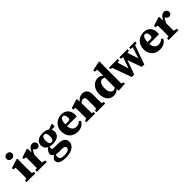

<svg xmlns="http://www.w3.org/2000/svg" viewBox="330 -2302 4100 4100"><g transform="rotate(-45 2379.5 -252.5)"><path d="M29.9 0H295.3V-46.5L198.2 -66.5H122.6L29.9 -46.5V0ZM82.1 0H246.9C244.9 -45 243.9 -148 243.9 -210V-342.7L246.9 -487.8L229.8 -498.5L20.3 -432.1V-392.7L82.1 -383.7C84.1 -343.7 85.1 -312.7 85.1 -257.7V-210C85.1 -148 84.1 -45 82.1 0ZM162.8 -572.6C209.9 -572.6 247.6 -605.8 247.6 -652.2C247.6 -698.8 209.9 -731.8 162.8 -731.8C115.7 -731.8 78.1 -698.8 78.1 -652.2C78.1 -605.8 115.7 -572.6 162.8 -572.6Z M343.1 0H639.4V-46.5L543.8 -66.5H438.7L343.1 -46.5V0ZM396.4 0H561.7C559.7 -45 558.7 -148 558.7 -210V-365L549.6 -487.8L532.5 -498.5L335.1 -432.1V-392.7L396.4 -383.7C398.4 -343.7 399.4 -323.5 399.4 -268.5V-210C399.4 -148 398.4 -45 396.4 0ZM558.2 -274.4C571.1 -334.1 607.1 -387 643.1 -413.2L602.8 -427.7L631.9 -389.6C655.7 -358 679 -343.2 709.2 -343.2C749.2 -343.2 778.1 -372.8 780.2 -424.9C771.8 -474.4 736.8 -498.5 693.4 -498.5C638.5 -498.5 574.9 -446.3 550.8 -343.1H522.8L558.2 -274.4Z M993.6 227C1185.9 227 1287.4 142.5 1287.4 40.6C1287.4 -46.2 1234.2 -105.5 1081.7 -105.5H964.9C922.2 -105.5 906.9 -119.8 906.9 -143.2C906.9 -168.2 914.1 -184.4 929 -204.2L890.6 -222V-211C835.2 -165.3 803.7 -122.3 803.7 -73.4C803.7 -35.8 824.6 -4 875.6 12.1V18.7C901.5 30 938.9 33.9 982.6 33.9H1087.7C1141.9 33.9 1161.2 62.2 1161.2 91.3C1161.2 134.6 1110.2 167.6 1009.6 167.6C918.6 167.6 876.2 142.3 876.2 82.8C876.2 51 884.3 34.7 905.5 4.4L891.2 -4.5C815.4 21.9 779.4 61.1 779.4 110.1C779.4 171.2 827.9 227 993.6 227ZM1010.2 -177C1152.3 -177 1219.5 -246.6 1219.5 -336.7C1219.5 -431.6 1152.9 -498.5 1010.5 -498.5C868.1 -498.5 800.9 -429.7 800.9 -336.7C800.9 -244.7 867.5 -177 1010.2 -177ZM1009.4 -224.3C963.3 -224.3 943.1 -267 943.1 -337.9C943.1 -408.7 966.3 -451.3 1010.8 -451.3C1055 -451.3 1078.7 -409.3 1078.7 -339C1078.7 -267.9 1056.3 -224.3 1009.4 -224.3ZM1145.8 -413.6H1296.7V-490.7L1281 -500.7L1153.3 -446.3H1145.8V-413.6Z M1567.8 15.2C1664.6 15.2 1736.5 -23.3 1777.6 -101.6L1743 -134C1712.8 -102.8 1675.7 -80.3 1621.8 -80.3C1547 -80.3 1486.7 -135.3 1486.7 -257.3C1486.7 -401.7 1524.6 -447.1 1566.2 -447.1C1602.5 -447.1 1633.9 -414.5 1633.9 -348.9C1633.9 -304.3 1621.5 -286.3 1573.5 -286.3H1386V-233.5H1777.4C1781.4 -250.1 1782.9 -265.8 1782.9 -287.3C1782.9 -408.3 1708.1 -498.5 1576.3 -498.5C1447.2 -498.5 1318.7 -408.1 1318.7 -241.4C1318.7 -80 1422.3 15.2 1567.8 15.2Z M1839 0H2102.2V-46.5L2008 -66.5H1931.7L1839 -46.5V0ZM1891.4 0H2056.7C2054.7 -45 2053.7 -148 2053.7 -210V-376.9L2044.6 -487.8L2027.5 -498.5L1830.1 -432.1V-392.7L1891.4 -383.7C1893.4 -343.7 1894.4 -322.8 1894.4 -267.8V-210C1894.4 -148 1893.4 -45 1891.4 0ZM2142.3 0H2406.2V-46.5L2308.4 -66.5H2232.8L2142.3 -46.5V0ZM2192.5 0H2357.8C2355.8 -45 2354.8 -146 2354.8 -210V-326.5C2354.8 -441.9 2297.3 -498.5 2210.5 -498.5C2146.1 -498.5 2092.8 -471.9 2034 -394.8H2011.8L2015.4 -328.5C2055.8 -375.4 2104.1 -401.8 2139.6 -401.8C2179.4 -401.8 2195.5 -379.1 2195.5 -314.9V-210C2195.5 -146 2194.5 -45 2192.5 0Z M2655.4 15.2C2728.2 15.2 2781.5 -17.1 2826.1 -86.4H2854.4L2842.5 -156.2C2811 -107.3 2777.4 -71.6 2729.3 -71.6C2667.8 -71.6 2625.1 -129.4 2625.1 -239.3C2625.1 -357.6 2671.3 -414 2731.9 -414C2772.8 -414 2801.3 -390 2840.5 -342.7L2850.5 -410.6H2823.9C2786.3 -468.7 2744.2 -498.5 2675.9 -498.5C2563 -498.5 2455.7 -400.2 2455.7 -237.3C2455.7 -74.3 2542 15.2 2655.4 15.2ZM2803.8 11.4 2999.4 0V-46.5L2950.3 -56.7V-576.3L2954.3 -716.1L2938.1 -726.3L2726.7 -681.3V-639.1L2796.8 -629.1V-420.4L2790.9 -409.5V-77.6L2803.8 11.4Z M3206.2 1.7H3280.9L3405.1 -347.7H3385.1L3510.2 1.7H3584.9L3756.6 -483.4H3686.2L3579.4 -152.4L3598 -151.9L3488.5 -483.4H3392.8L3278.3 -146.6L3296.1 -145.9L3192.9 -483.4H3029.4L3206.2 1.7ZM3003.8 -438.9 3101.1 -423.3H3153.5L3267.3 -438.9V-483.4H3003.8V-438.9ZM3316.2 -438.9 3421.9 -423.3H3464.2L3560.7 -438.9V-483.4H3316.2V-438.9ZM3611.7 -438.9 3694.6 -426.2H3711.8L3794 -438.9V-483.4H3611.7V-438.9Z M4050.8 15.2C4147.6 15.2 4219.5 -23.3 4260.6 -101.6L4226 -134C4195.8 -102.8 4158.7 -80.3 4104.8 -80.3C4030 -80.3 3969.7 -135.3 3969.7 -257.3C3969.7 -401.7 4007.6 -447.1 4049.2 -447.1C4085.5 -447.1 4116.9 -414.5 4116.9 -348.9C4116.9 -304.3 4104.5 -286.3 4056.5 -286.3H3869V-233.5H4260.4C4264.4 -250.1 4265.9 -265.8 4265.9 -287.3C4265.9 -408.3 4191.1 -498.5 4059.3 -498.5C3930.2 -498.5 3801.7 -408.1 3801.7 -241.4C3801.7 -80 3905.3 15.2 4050.8 15.2Z M4321.1 0H4617.4V-46.5L4521.8 -66.5H4416.7L4321.1 -46.5V0ZM4374.4 0H4539.7C4537.7 -45 4536.7 -148 4536.7 -210V-365L4527.6 -487.8L4510.5 -498.5L4313.1 -432.1V-392.7L4374.4 -383.7C4376.4 -343.7 4377.4 -323.5 4377.4 -268.5V-210C4377.4 -148 4376.4 -45 4374.4 0ZM4536.2 -274.4C4549.1 -334.1 4585.1 -387 4621.1 -413.2L4580.8 -427.7L4609.9 -389.6C4633.7 -358 4657 -343.2 4687.2 -343.2C4727.2 -343.2 4756.1 -372.8 4758.2 -424.9C4749.8 -474.4 4714.8 -498.5 4671.4 -498.5C4616.5 -498.5 4552.9 -446.3 4528.8 -343.1H4500.8L4536.2 -274.4Z"/></g></svg>

Font: Source Serif Variable
Style: Regular
Weight: 389
Designer: Frank Grießhammer
Foundry: Adobe Systems Incorporated
Version: Version 3.001;hotconv 1.0.111;makeotfexe 2.5.65597